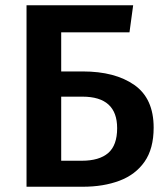

<svg xmlns="http://www.w3.org/2000/svg" viewBox="-20 -711 628 731"><path d="M295 0H81V-691H487L473 -588H213V-439H295Q418 -439 491.5 -387.5Q565 -336 565 -225Q565 -145 530.5 -95.5Q496 -46 435 -23Q374 0 295 0ZM291 -99Q358 -99 392 -128.5Q426 -158 426 -223Q426 -343 294 -343H213V-99Z"/></svg>

Font: Trujillo Medium
Style: Regular
Weight: 500
Designer: Fira Sans original fonts by bBox Type GmbH, Carrois Corporate GbR, & Edenspiekermann AG / Changes by Cristiano Sobral
Foundry: Fira Sans original fonts by bBox Type GmbH, Carrois Corporate GbR, & Edenspiekermann AG / Changes by Cristiano Sobral
Version: Version 4.301;October 17, 2021;FontCreator 14.0.0.2814 64-bi